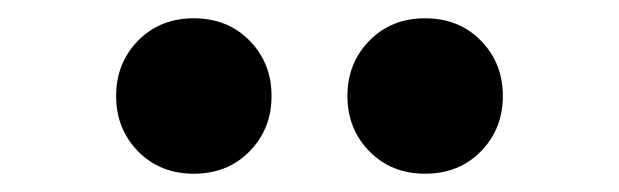

<svg xmlns="http://www.w3.org/2000/svg" viewBox="-20 -838 677 210"><path d="M192 -648Q155 -648 131 -672.5Q107 -697 107 -733Q107 -769 131 -793.5Q155 -818 192 -818Q229 -818 253 -793.5Q277 -769 277 -733Q277 -697 253 -672.5Q229 -648 192 -648ZM445 -648Q408 -648 384 -672.5Q360 -697 360 -733Q360 -769 384 -793.5Q408 -818 445 -818Q482 -818 506 -793.5Q530 -769 530 -733Q530 -697 506 -672.5Q482 -648 445 -648Z"/></svg>

Font: Resource Han Rounded KR Heavy
Style: Regular
Weight: 900
Designer: Cyano Hao (round all glyphs); Ryoko NISHIZUKA 西塚涼子 (kana, bopomofo & ideographs); Paul D. Hunt (Latin, Greek & Cyrillic)
Foundry: Cyano Hao
Version: 0.990